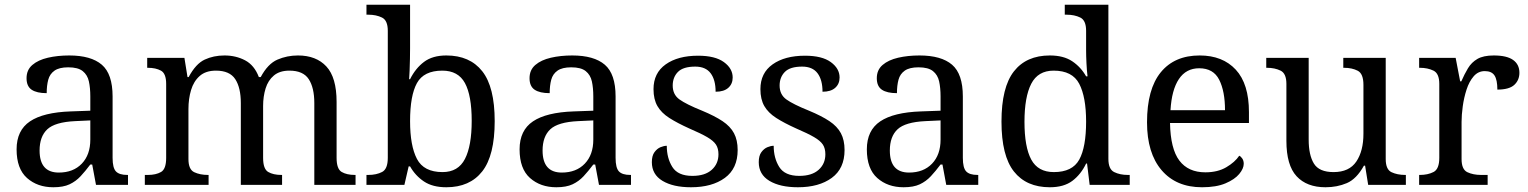

<svg xmlns="http://www.w3.org/2000/svg" viewBox="-20 -780 6445 810"><path d="M205 10Q138 10 94 -29Q50 -68 50 -150Q50 -230 106.5 -268Q163 -306 278 -310L361 -313V-373Q361 -409 355 -436.5Q349 -464 329 -480Q309 -496 268 -496Q230 -496 210 -482Q190 -468 183.5 -443.5Q177 -419 177 -387Q135 -387 113.5 -401.5Q92 -416 92 -450Q92 -485 116.5 -506Q141 -527 182 -536.5Q223 -546 272 -546Q364 -546 409.5 -507Q455 -468 455 -373V-114Q455 -72 469 -57Q483 -42 517 -42H520V0H385L369 -86H361Q340 -58 320 -36.5Q300 -15 273.5 -2.5Q247 10 205 10ZM228 -52Q289 -52 325 -89.5Q361 -127 361 -191V-272L297 -269Q212 -265 179.5 -234.5Q147 -204 147 -145Q147 -52 228 -52Z M591 0V-42H604Q638 -42 659.5 -54.5Q681 -67 681 -114V-426Q681 -470 659 -482Q637 -494 604 -494H601V-536H758L771 -455H776Q806 -511 843.5 -528.5Q881 -546 927 -546Q975 -546 1014 -525.5Q1053 -505 1072 -455H1080Q1110 -511 1150.5 -528.5Q1191 -546 1237 -546Q1314 -546 1357 -499.5Q1400 -453 1400 -350V-114Q1400 -67 1421.5 -54.5Q1443 -42 1477 -42H1480V0H1306V-345Q1306 -410 1282.5 -446Q1259 -482 1201 -482Q1160 -482 1135.5 -461.5Q1111 -441 1100.5 -407Q1090 -373 1090 -333V-114Q1090 -67 1111.5 -54.5Q1133 -42 1167 -42H1170V0H996V-345Q996 -410 972.5 -446Q949 -482 891 -482Q848 -482 822.5 -459.5Q797 -437 786 -400Q775 -363 775 -320V-109Q775 -65 799.5 -53.5Q824 -42 857 -42H860V0Z M1863 10Q1805 10 1768.5 -14.5Q1732 -39 1710 -78H1704L1686 0H1526V-42H1534Q1568 -42 1592 -54.5Q1616 -67 1616 -114V-650Q1616 -694 1591.5 -706Q1567 -718 1534 -718H1526V-760H1710V-576Q1710 -559 1709.5 -532.5Q1709 -506 1708 -481.5Q1707 -457 1706 -446H1710Q1733 -492 1769 -519Q1805 -546 1863 -546Q1962 -546 2014.5 -479.5Q2067 -413 2067 -269Q2067 -124 2014.5 -57Q1962 10 1863 10ZM1847 -54Q1913 -54 1941.5 -109.5Q1970 -165 1970 -270Q1970 -377 1941.5 -429.5Q1913 -482 1846 -482Q1768 -482 1739 -429.5Q1710 -377 1710 -269Q1710 -165 1739 -109.5Q1768 -54 1847 -54Z M2327 10Q2260 10 2216 -29Q2172 -68 2172 -150Q2172 -230 2228.5 -268Q2285 -306 2400 -310L2483 -313V-373Q2483 -409 2477 -436.5Q2471 -464 2451 -480Q2431 -496 2390 -496Q2352 -496 2332 -482Q2312 -468 2305.5 -443.5Q2299 -419 2299 -387Q2257 -387 2235.5 -401.5Q2214 -416 2214 -450Q2214 -485 2238.5 -506Q2263 -527 2304 -536.5Q2345 -546 2394 -546Q2486 -546 2531.5 -507Q2577 -468 2577 -373V-114Q2577 -72 2591 -57Q2605 -42 2639 -42H2642V0H2507L2491 -86H2483Q2462 -58 2442 -36.5Q2422 -15 2395.5 -2.5Q2369 10 2327 10ZM2350 -52Q2411 -52 2447 -89.5Q2483 -127 2483 -191V-272L2419 -269Q2334 -265 2301.5 -234.5Q2269 -204 2269 -145Q2269 -52 2350 -52Z M2895 10Q2820 10 2775 -17Q2730 -44 2730 -96Q2730 -123 2741 -138Q2752 -153 2766.5 -159Q2781 -165 2793 -165Q2793 -113 2816.5 -75.5Q2840 -38 2901 -38Q2954 -38 2982.5 -63.5Q3011 -89 3011 -129Q3011 -154 3000.5 -170Q2990 -186 2963.5 -201.5Q2937 -217 2888 -238Q2837 -261 2803.5 -282.5Q2770 -304 2753.5 -332.5Q2737 -361 2737 -404Q2737 -472 2788.5 -508.5Q2840 -545 2925 -545Q2997 -545 3034 -518Q3071 -491 3071 -453Q3071 -426 3052.5 -409.5Q3034 -393 2999 -393Q2999 -443 2978 -471Q2957 -499 2913 -499Q2862 -499 2840 -476.5Q2818 -454 2818 -419Q2818 -381 2846.5 -360.5Q2875 -340 2942 -313Q2995 -291 3028 -269Q3061 -247 3076.5 -218Q3092 -189 3092 -147Q3092 -69 3038 -29.5Q2984 10 2895 10Z M3346 10Q3271 10 3226 -17Q3181 -44 3181 -96Q3181 -123 3192 -138Q3203 -153 3217.5 -159Q3232 -165 3244 -165Q3244 -113 3267.5 -75.5Q3291 -38 3352 -38Q3405 -38 3433.5 -63.5Q3462 -89 3462 -129Q3462 -154 3451.5 -170Q3441 -186 3414.5 -201.5Q3388 -217 3339 -238Q3288 -261 3254.5 -282.5Q3221 -304 3204.5 -332.5Q3188 -361 3188 -404Q3188 -472 3239.5 -508.5Q3291 -545 3376 -545Q3448 -545 3485 -518Q3522 -491 3522 -453Q3522 -426 3503.5 -409.5Q3485 -393 3450 -393Q3450 -443 3429 -471Q3408 -499 3364 -499Q3313 -499 3291 -476.5Q3269 -454 3269 -419Q3269 -381 3297.5 -360.5Q3326 -340 3393 -313Q3446 -291 3479 -269Q3512 -247 3527.5 -218Q3543 -189 3543 -147Q3543 -69 3489 -29.5Q3435 10 3346 10Z M3792 10Q3725 10 3681 -29Q3637 -68 3637 -150Q3637 -230 3693.5 -268Q3750 -306 3865 -310L3948 -313V-373Q3948 -409 3942 -436.5Q3936 -464 3916 -480Q3896 -496 3855 -496Q3817 -496 3797 -482Q3777 -468 3770.5 -443.5Q3764 -419 3764 -387Q3722 -387 3700.5 -401.5Q3679 -416 3679 -450Q3679 -485 3703.5 -506Q3728 -527 3769 -536.5Q3810 -546 3859 -546Q3951 -546 3996.5 -507Q4042 -468 4042 -373V-114Q4042 -72 4056 -57Q4070 -42 4104 -42H4107V0H3972L3956 -86H3948Q3927 -58 3907 -36.5Q3887 -15 3860.5 -2.5Q3834 10 3792 10ZM3815 -52Q3876 -52 3912 -89.5Q3948 -127 3948 -191V-272L3884 -269Q3799 -265 3766.5 -234.5Q3734 -204 3734 -145Q3734 -52 3815 -52Z M4409 10Q4310 10 4257.5 -56.5Q4205 -123 4205 -267Q4205 -412 4257.5 -479Q4310 -546 4409 -546Q4467 -546 4503.5 -521.5Q4540 -497 4562 -458H4568Q4565 -483 4563.5 -513.5Q4562 -544 4562 -568V-650Q4562 -694 4537.5 -706Q4513 -718 4480 -718H4472V-760H4656V-110Q4656 -66 4680.5 -54Q4705 -42 4738 -42H4746V0H4577L4566 -90H4562Q4540 -44 4504 -17Q4468 10 4409 10ZM4426 -54Q4504 -54 4533 -106.5Q4562 -159 4562 -267Q4562 -371 4533 -426.5Q4504 -482 4425 -482Q4359 -482 4330.5 -426.5Q4302 -371 4302 -266Q4302 -160 4330.5 -107Q4359 -54 4426 -54Z M5051 10Q4942 10 4880.5 -62Q4819 -134 4819 -264Q4819 -404 4877 -475Q4935 -546 5041 -546Q5138 -546 5193.5 -486Q5249 -426 5249 -307V-261H4916Q4918 -152 4955.5 -102.5Q4993 -53 5065 -53Q5117 -53 5153.5 -74.5Q5190 -96 5208 -123Q5215 -120 5221 -111Q5227 -102 5227 -89Q5227 -69 5208 -46Q5189 -23 5150 -6.5Q5111 10 5051 10ZM5148 -315Q5148 -395 5123.5 -443.5Q5099 -492 5039 -492Q4984 -492 4953.5 -446.5Q4923 -401 4918 -315Z M5572 10Q5493 10 5450 -36.5Q5407 -83 5407 -186V-426Q5407 -470 5382.5 -482Q5358 -494 5325 -494H5322V-536H5501V-191Q5501 -126 5523 -90Q5545 -54 5606 -54Q5672 -54 5702 -98.5Q5732 -143 5732 -216V-422Q5732 -469 5708 -481.5Q5684 -494 5650 -494H5647V-536H5826V-109Q5826 -65 5850.5 -53.5Q5875 -42 5908 -42H5911V0H5752L5739 -81H5734Q5703 -25 5662 -7.5Q5621 10 5572 10Z M5967 0V-42H5970Q6004 -42 6028 -54.5Q6052 -67 6052 -114V-426Q6052 -470 6027.5 -482Q6003 -494 5970 -494H5967V-536H6121L6140 -437H6145Q6158 -467 6173 -492Q6188 -517 6213 -531.5Q6238 -546 6282 -546Q6337 -546 6363.5 -527Q6390 -508 6390 -473Q6390 -442 6368.5 -422Q6347 -402 6297 -402Q6297 -443 6285 -461.5Q6273 -480 6244 -480Q6216 -480 6197 -458Q6178 -436 6167 -402Q6156 -368 6151 -331.5Q6146 -295 6146 -266V-109Q6146 -65 6170.5 -53.5Q6195 -42 6228 -42H6256V0Z"/></svg>

Font: Noto Serif Dogra
Style: Regular
Weight: 400
Designer: Ek Type
Foundry: Ek Type
Version: Version 1.005